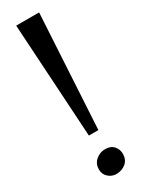

<svg xmlns="http://www.w3.org/2000/svg" viewBox="-235 -929 739 972"><g transform="rotate(-30 134.0 -443.0)"><path d="M197.5 -895 159.5 -229H104L63.5 -895ZM62 -55Q62 -87.5 85.5 -108Q109 -128.5 139.5 -128.5Q173 -128.5 190 -108.8Q207 -89 207 -63.5Q207 -29.5 184 -10Q161 9.5 127.5 9.5Q102.5 9.5 82.2 -8.2Q62 -26 62 -55Z"/></g></svg>

Font: Merriweather 60pt SemiBold
Style: Regular
Weight: 600
Version: Version 2.100